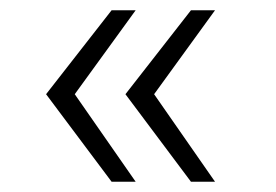

<svg xmlns="http://www.w3.org/2000/svg" viewBox="-20 -472 540 375"><path d="M225 -288 353 -452H400L281 -288L400 -117H353ZM70 -288 198 -452H245L126 -288L245 -117H198Z"/></svg>

Font: Krub Light
Style: Regular
Weight: 300
Designer: Ekaluck Peanpanawate
Foundry: Cadson Demak Co.,Ltd.
Version: Version 1.000; ttfautohint (v1.6)